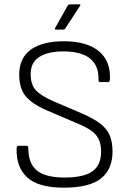

<svg xmlns="http://www.w3.org/2000/svg" viewBox="-20 -857 601 889"><path d="M275 12Q158 12 106 -35.5Q54 -83 57 -171Q58 -182 65 -182H103Q111 -182 111 -172Q111 -100 151 -67.5Q191 -35 279 -35Q367 -35 407.5 -63.5Q448 -92 448 -154Q448 -191 436 -214.5Q424 -238 398 -255Q372 -272 330 -289L199 -345Q129 -375 99 -411.5Q69 -448 69 -511Q69 -589 123 -627.5Q177 -666 276 -666Q381 -666 437 -620.5Q493 -575 489 -489Q488 -477 482 -477H443Q436 -477 436 -489Q438 -552 397.5 -585.5Q357 -619 274 -619Q202 -619 162 -593.5Q122 -568 122 -514Q122 -465 146 -439Q170 -413 230 -387L361 -331Q412 -309 442.5 -286Q473 -263 487 -232.5Q501 -202 501 -155Q501 -73 447.5 -30.5Q394 12 275 12ZM239 -720Q231 -720 235 -727L294 -832Q297 -837 302 -837H347Q356 -837 350 -829L282 -725Q279 -720 273 -720Z"/></svg>

Font: Sofia Sans Light
Style: Regular
Weight: 300
Designer: Botio Nikoltchev, Ani Petrova
Foundry: lettersoup
Version: Version 4.100; ttfautohint (v1.8.3)